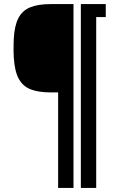

<svg xmlns="http://www.w3.org/2000/svg" viewBox="-20 -820 584 940"><path d="M264.6 100V-367.6H228.2Q169 -367.6 130.5 -382.4Q92.1 -397.2 71.8 -434.3Q51.6 -471.4 47.5 -538.3Q46.5 -553.1 46.3 -572.5Q46.2 -592 46.7 -608.4Q47.2 -624.7 47.5 -630.5Q50.7 -692.9 69.4 -730.1Q88.1 -767.3 126.7 -783.7Q165.3 -800 228.2 -800H339.8V100ZM375.8 100V-800H451V100ZM402 -736.6V-800H497.8V-736.6Z"/></svg>

Font: Big Shoulders Stencil Text Thin
Style: Regular
Weight: 100
Designer: Patric King
Foundry: XO Type Co
Version: Version 2.001